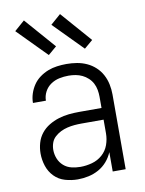

<svg xmlns="http://www.w3.org/2000/svg" viewBox="-86 -822 672 890"><g transform="rotate(-10 250.0 -376.5)"><path d="M208 8Q178 8 148.5 -0.5Q119 -9 98 -30.5Q77 -52 67.5 -81Q58 -110 58 -140Q58 -165 65 -189.5Q72 -214 87.5 -233.5Q103 -253 124.5 -266Q146 -279 170 -286.5Q194 -294 218.5 -296.5Q243 -299 268 -299H373V-352Q373 -368 370 -384.5Q367 -401 359.5 -415.5Q352 -430 339.5 -441.5Q327 -453 312.5 -460Q298 -467 281.5 -470Q265 -473 248 -473Q226 -473 204.5 -468.5Q183 -464 164.5 -451.5Q146 -439 135.5 -419Q125 -399 125 -377H64Q64 -399 71 -420.5Q78 -442 90.5 -460.5Q103 -479 121.5 -492.5Q140 -506 160.5 -514Q181 -522 203.5 -525Q226 -528 248 -528Q273 -528 297 -524Q321 -520 343 -510Q365 -500 383 -483.5Q401 -467 412.5 -445.5Q424 -424 429 -400Q434 -376 434 -352V0H373V-91Q363 -67 346 -47.5Q329 -28 306.5 -15.5Q284 -3 258.5 2.5Q233 8 208 8ZM230 -47Q257 -47 284.5 -54.5Q312 -62 333 -80.5Q354 -99 363.5 -125.5Q373 -152 373 -180V-244H268Q252 -244 235 -242.5Q218 -241 201.5 -237Q185 -233 170 -225.5Q155 -218 142.5 -206.5Q130 -195 124.5 -179Q119 -163 119 -146Q119 -125 127 -105Q135 -85 151 -71Q167 -57 188 -52Q209 -47 230 -47ZM345 -583 211 -719 259 -761 385 -617ZM175 -583 41 -719 89 -761 215 -617Z"/></g></svg>

Font: Iosevka SS04 Light
Style: Regular
Weight: 300
Monospace: yes
Designer: Belleve Invis
Foundry: Belleve Invis
Version: Version 19.0.0; ttfautohint (v1.8.4)